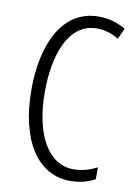

<svg xmlns="http://www.w3.org/2000/svg" viewBox="-84 -780 601 846"><g transform="rotate(10 217.0 -357.5)"><path d="M290 -672C323 -672 357 -663 388 -643L410 -692C372 -714 333 -725 289 -725C124 -725 52 -555 52 -358C52 -129 144 10 289 10C332 10 371 0 400 -17V-70C373 -56 337 -43 295 -43C182 -43 112 -166 112 -357C112 -520 162 -672 290 -672Z"/></g></svg>

Font: Noto Sans Bengali ExtraCondensed Light
Style: Regular
Weight: 300
Width: 2
Designer: Joana Ranito - Universal Thirst; Jelle Bosma - Monotype Design Team
Foundry: Universal Thirst ehf.
Version: Version 3.000